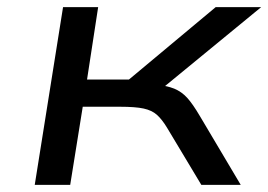

<svg xmlns="http://www.w3.org/2000/svg" viewBox="-20 -516 749 536"><path d="M77 0 156 -496H254L223 -294H340L582 -496H709L413 -253L406 -281Q446 -277 466.5 -268.5Q487 -260 502.5 -243Q518 -226 538 -192L652 0H542L446 -160Q432 -183 418 -195.5Q404 -208 381 -213Q358 -218 315 -218H211L176 0Z"/></svg>

Font: Nunito Sans 7pt Expanded
Style: Italic
Weight: 400
Width: 7
Italic angle: -9°
Designer: Vernon Adams
Foundry: Vernon Adams
Version: Version 3.101;gftools[0.9.27]